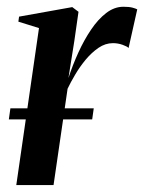

<svg xmlns="http://www.w3.org/2000/svg" viewBox="-20 -534 416 554"><path d="M27 0 92.5 -453 33 -471.5 35 -486 188.5 -513.5 206.5 -500 194.5 -416 177.5 -309Q189.5 -346 206 -382.2Q222.5 -418.5 242.8 -448.5Q263 -478.5 286.5 -496.5Q310 -514.5 336 -514.5Q352.5 -514.5 362 -512Q371.5 -509.5 376 -507L351 -395.5Q347 -400 333.5 -404.8Q320 -409.5 306 -409.5Q284 -409.5 264.2 -396Q244.5 -382.5 227.2 -361.8Q210 -341 196.8 -318.5Q183.5 -296 175 -278L134.5 0ZM250.5 -221.5 246 -189.5H5.5L10 -221.5Z"/></svg>

Font: Merriweather 144pt Medium
Style: Italic
Weight: 500
Italic angle: -7.8°
Version: Version 2.101